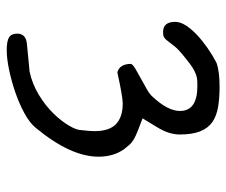

<svg xmlns="http://www.w3.org/2000/svg" viewBox="-71 -522 673 571"><g transform="rotate(90 265.5 -236.5)"><path d="M360 -6Q345 12 316.5 27.5Q288 43 254.5 54.5Q221 66 187.5 73Q154 80 129 80Q102 80 91 73Q80 66 80 49Q80 23 110 20Q152 16 172 14Q192 12 193 12Q230 4 262 -15.5Q294 -35 317 -58.5Q340 -82 353.5 -105Q367 -128 367 -142Q370 -167 370 -181Q370 -225 349 -245Q328 -265 288 -265Q268 -265 195 -249Q170 -256 170 -290Q173 -296 186 -303.5Q199 -311 214.5 -319.5Q230 -328 245 -336.5Q260 -345 267 -353Q310 -399 310 -435Q310 -487 236 -487Q226 -487 218.5 -486.5Q211 -486 202 -483Q193 -480 181 -472.5Q169 -465 151 -450Q128 -432 118 -419.5Q108 -407 102.5 -399.5Q97 -392 92 -388.5Q87 -385 75 -385Q45 -385 45 -421Q45 -436 55.5 -452.5Q66 -469 83.5 -485.5Q101 -502 122.5 -517Q144 -532 167 -544Q182 -549 199.5 -551Q217 -553 238 -553Q272 -553 298.5 -548.5Q325 -544 343 -531.5Q361 -519 370.5 -495.5Q380 -472 380 -434Q380 -421 375.5 -404.5Q371 -388 357 -365L332 -324Q356 -315 371 -309Q386 -303 395 -297.5Q404 -292 410 -285.5Q416 -279 423 -270Q446 -238 446 -193Q446 -110 360 -6Z"/></g></svg>

Font: Gaegu
Style: Accents-Regular
Weight: 400
Designer: JIKJI
Foundry: JIKJI
Version: Version 1.00